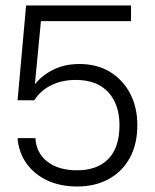

<svg xmlns="http://www.w3.org/2000/svg" viewBox="-20 -671 564 699"><path d="M415 -215Q415 -291 374 -335.5Q333 -380 256 -380Q204 -380 165 -360Q126 -340 105 -306H44L75 -651H457V-594H129L107 -364Q134 -398 175.5 -418Q217 -438 269 -438Q334 -438 381 -409Q428 -380 454 -330Q480 -280 480 -216Q480 -146 452.5 -96Q425 -46 375.5 -19Q326 8 261 8Q200 8 152.5 -14Q105 -36 76.5 -76Q48 -116 44 -168H109Q112 -114 152.5 -82.5Q193 -51 261 -51Q334 -51 374.5 -92.5Q415 -134 415 -215Z"/></svg>

Font: Overused Grotesk Book
Style: Regular
Weight: 350
Version: Version 0.003